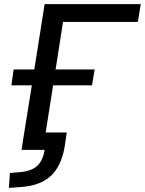

<svg xmlns="http://www.w3.org/2000/svg" viewBox="-20 -725 701 929"><path d="M23 184 28 112 77 108Q133 103 160.5 77Q188 51 196 0H84L134 -312H35L46 -389H146L196 -705H661L647 -619H285L249 -389H438L425 -312H237L201 -84H303L293 -16Q277 79 225.5 126.5Q174 174 80 180Z"/></svg>

Font: Mulish SemiBold
Style: Italic
Weight: 600
Italic angle: -9°
Designer: Vernon Adams
Foundry: Vernon Adams
Version: Version 3.603; ttfautohint (v1.8.3)